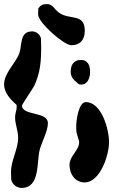

<svg xmlns="http://www.w3.org/2000/svg" viewBox="-48 -881 555 942"><path d="M139 -810C139 -770 266 -659 302 -659C345 -659 368 -686 368 -730C368 -819 291 -780 240 -820C214 -840 212 -861 180 -861C162 -861 151 -855 140 -840C140 -836 139 -815 139 -810ZM299 -530C299 -499 315 -488 340 -467C341 -467 348 -466 350 -466C383 -466 394 -500 394 -529C394 -557 384 -587 350 -587C314 -587 299 -563 299 -530ZM293 -72C293 -28 320 14 367 14C444 14 487 -121 487 -183C487 -246 451 -380 373 -380C337 -380 326 -288 326 -264C326 -256 326 -235 327 -233C327 -229 340 -191 340 -187C344 -146 293 -117 293 -72ZM7 0C12 24 34 41 58 41C150 41 131 -87 147 -147C156 -182 187 -238 187 -277C187 -335 60 -312 60 -363C60 -369 116 -451 120 -460C149 -522 154 -578 154 -647C154 -654 153 -686 153 -693C148 -713 129 -727 110 -727C47 -727 61 -660 47 -620C28 -569 -28 -523 -28 -467C-28 -426 4 -392 33 -367C33 -365 34 -358 34 -357C34 -338 26 -327 26 -306C26 -271 41 -240 41 -206C41 -147 6 -96 6 -37C6 -31 7 -5 7 0Z"/></svg>

Font: Charger
Style: Overspray
Weight: 400
Designer: Jasper
Foundry: Cannot Into Space Fonts
Version: Version 0.980